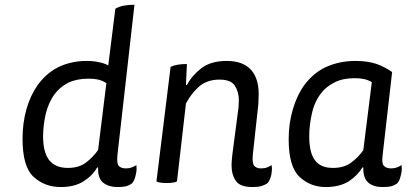

<svg xmlns="http://www.w3.org/2000/svg" viewBox="-20 -754 1685 794"><path d="M385.7 -133.8Q364.3 -103.5 335.9 -82Q306.6 -59.6 260.7 -59.6Q208 -59.6 182.6 -92.8Q158.2 -125 158.2 -190.4Q158.2 -233.4 168.9 -282.2Q180.7 -331.1 207 -366.2Q228.5 -394.5 262.7 -412.1Q297.9 -428.7 346.7 -428.7Q369.1 -428.7 386.7 -424.8Q403.3 -420.9 419.9 -410.2Q408.2 -318.4 385.7 -133.8ZM536.1 -734.4Q510.7 -734.4 491.2 -730.5Q471.7 -726.6 457 -717.8Q447.3 -639.6 427.7 -483.4Q410.2 -493.2 387.7 -497.1Q366.2 -502 338.9 -502Q277.3 -502 225.6 -478.5Q173.8 -454.1 135.7 -402.3Q104.5 -357.4 88.9 -300.8Q73.2 -244.1 73.2 -179.7Q73.2 -64.5 119.1 -22.5Q165 19.5 231.4 19.5Q288.1 19.5 325.2 -3.9Q362.3 -27.3 381.8 -61.5Q383.8 -61.5 385.7 -61.5Q383.8 -16.6 407.2 2Q430.7 19.5 464.8 19.5Q486.3 19.5 500 16.6Q514.6 12.7 526.4 3.9Q536.1 -6.8 541 -29.3Q544.9 -43.9 544.9 -56.6Q544.9 -64.5 543.9 -71.3Q535.2 -65.4 524.4 -61.5Q514.6 -57.6 501 -57.6Q481.4 -57.6 471.7 -67.4Q461.9 -76.2 465.8 -114.3Q489.3 -320.3 536.1 -734.4Z M627 -3.9Q632.8 0 642.6 1Q652.3 2.9 668.9 2.9Q685.5 2.9 695.3 1Q706.1 0 711.9 -3.9Q724.6 -111.3 749 -326.2Q771.5 -368.2 803.7 -396.5Q836.9 -424.8 887.7 -424.8Q935.5 -424.8 951.2 -399.4Q967.8 -374 967.8 -338.9Q967.8 -328.1 966.8 -319.3Q966.8 -309.6 964.8 -297.9Q957 -235.4 940.4 -111.3Q939.5 -100.6 938.5 -89.8Q937.5 -80.1 937.5 -71.3Q937.5 -30.3 956.1 -4.9Q973.6 19.5 1024.4 19.5Q1045.9 19.5 1060.5 15.6Q1074.2 11.7 1085.9 3.9Q1095.7 -6.8 1101.6 -29.3Q1104.5 -43.9 1104.5 -56.6Q1104.5 -64.5 1103.5 -71.3Q1093.8 -65.4 1084 -61.5Q1074.2 -57.6 1058.6 -57.6Q1041 -57.6 1031.2 -68.4Q1022.5 -78.1 1025.4 -114.3Q1033.2 -179.7 1046.9 -309.6Q1048.8 -322.3 1048.8 -335.9Q1049.8 -349.6 1049.8 -364.3Q1049.8 -431.6 1016.6 -466.8Q983.4 -502 918 -502Q851.6 -502 812.5 -471.7Q773.4 -441.4 752.9 -402.3Q752 -402.3 749 -402.3Q750 -423.8 752.9 -489.3Q731.4 -489.3 713.9 -486.3Q697.3 -483.4 685.5 -477.5Q666 -320.3 627 -3.9Z M1601.6 -456.1Q1571.3 -477.5 1535.2 -490.2Q1499 -502 1450.2 -502Q1385.7 -502 1332 -478.5Q1278.3 -455.1 1239.3 -403.3Q1207 -358.4 1190.4 -299.8Q1173.8 -242.2 1173.8 -177.7Q1173.8 -64.5 1218.8 -22.5Q1263.7 19.5 1327.1 19.5Q1383.8 19.5 1421.9 -3.9Q1459 -28.3 1478.5 -61.5Q1479.5 -61.5 1482.4 -61.5Q1481.4 -16.6 1503.9 2Q1525.4 19.5 1561.5 19.5Q1583 19.5 1596.7 16.6Q1611.3 12.7 1623 3.9Q1632.8 -6.8 1637.7 -29.3Q1641.6 -43.9 1641.6 -56.6Q1641.6 -64.5 1640.6 -71.3Q1631.8 -65.4 1621.1 -61.5Q1611.3 -57.6 1597.7 -57.6Q1578.1 -57.6 1568.4 -67.4Q1557.6 -76.2 1562.5 -114.3Q1575.2 -227.5 1601.6 -456.1ZM1482.4 -132.8Q1460.9 -102.5 1431.6 -81.1Q1402.3 -59.6 1357.4 -59.6Q1304.7 -59.6 1282.2 -91.8Q1258.8 -123 1258.8 -190.4Q1258.8 -234.4 1269.5 -283.2Q1280.3 -333 1307.6 -368.2Q1328.1 -395.5 1363.3 -413.1Q1397.5 -430.7 1446.3 -430.7Q1468.8 -430.7 1486.3 -426.8Q1503.9 -422.9 1517.6 -414.1Q1505.9 -320.3 1482.4 -132.8Z"/></svg>

Font: cl
Style: Italic
Weight: 400
Designer: Mitja Miklavcic
Version: Version 7.504; 2011; Build 1022